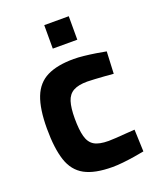

<svg xmlns="http://www.w3.org/2000/svg" viewBox="-134 -785 716 876"><g transform="rotate(-20 223.5 -346.5)"><path d="M260 11Q174 11 125.5 -15.5Q77 -42 57.5 -101Q38 -160 38 -256Q38 -351 60 -407.5Q82 -464 131.5 -488.5Q181 -513 261 -513Q282 -513 310 -510Q338 -507 366.5 -502.5Q395 -498 415 -494L410 -387Q391 -389 367 -390.5Q343 -392 320.5 -393.5Q298 -395 284 -395Q241 -395 216.5 -381.5Q192 -368 182.5 -337.5Q173 -307 173 -256Q173 -201 182 -168Q191 -135 214.5 -121Q238 -107 284 -107Q298 -107 321 -108.5Q344 -110 368.5 -112Q393 -114 412 -115L416 -8Q396 -4 368 0.5Q340 5 311.5 8Q283 11 260 11ZM188 -590V-704H307V-590Z"/></g></svg>

Font: Cairo Play
Style: Bold
Weight: 700
Version: Version 3.119